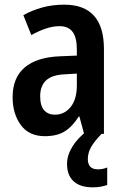

<svg xmlns="http://www.w3.org/2000/svg" viewBox="-20 -573 527 822"><path d="M255 -553Q425 -553 425 -363V0H340L320 -74H317Q290 -31 257 -10.5Q224 10 172 10Q104 10 69 -38Q34 -86 34 -157Q34 -240 85.5 -284Q137 -328 236 -332L309 -335V-361Q309 -413 290.5 -437Q272 -461 235 -461Q207 -461 177 -451Q147 -441 114 -423L80 -508Q117 -529 161 -541Q205 -553 255 -553ZM260 -255Q203 -253 177.5 -229Q152 -205 152 -161Q152 -120 169 -101Q186 -82 215 -82Q256 -82 282.5 -115Q309 -148 309 -208V-258ZM356 108Q356 152 399 152Q412 152 422 149.5Q432 147 439 144V219Q427 223 412 226Q397 229 377 229Q323 229 295 203Q267 177 267 129Q267 92 290 54.5Q313 17 356 -15L415 0Q383 33 369.5 57.5Q356 82 356 108Z"/></svg>

Font: Noto Sans Khmer UI Condensed SemiBold
Style: Regular
Weight: 600
Width: 3
Designer: Danh Hong and the Monotype Design Team
Foundry: Monotype Imaging Inc.
Version: Version 2.002; ttfautohint (v1.8.4.7-5d5b)